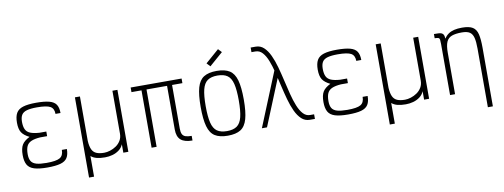

<svg xmlns="http://www.w3.org/2000/svg" viewBox="-75 -1272 4951 1886"><g transform="rotate(-10 2400.0 -329.0)"><path d="M300 14Q217 14 169 -1Q121 -16 101 -51.5Q81 -87 81 -148Q81 -215 102.5 -250.5Q124 -286 179 -313Q124 -340 102.5 -374Q81 -408 81 -471Q81 -532 101 -567Q121 -602 169 -617Q217 -632 300 -632Q383 -632 431 -619Q479 -606 499 -575.5Q519 -545 519 -491H469Q469 -545 432.5 -565.5Q396 -586 300 -586Q236 -586 199 -575.5Q162 -565 146.5 -540Q131 -515 131 -471Q131 -424 144.5 -395.5Q158 -367 191 -353.5Q224 -340 280 -336H350V-290H280Q224 -286 191 -271.5Q158 -257 144.5 -227.5Q131 -198 131 -148Q131 -104 146.5 -78.5Q162 -53 199 -42.5Q236 -32 300 -32Q396 -32 432.5 -53.5Q469 -75 469 -132H519Q519 -77 499 -45Q479 -13 431 0.5Q383 14 300 14Z M685 182V-618H735V-175Q738 -121 752.5 -89.5Q767 -58 797 -45Q827 -32 875 -32Q902 -32 934 -42Q966 -52 994.5 -71.5Q1023 -91 1041 -121Q1059 -151 1059 -191V-618H1109V0H1059V-84Q1045 -50 1015.5 -28Q986 -6 949.5 4Q913 14 875 14Q826 14 792 5Q758 -4 735 -24V182Z M1749 0Q1670 0 1633 -32.5Q1596 -65 1596 -136V-618H1749V-572H1241V-618H1749V-572H1646V-136Q1646 -102 1655.5 -82Q1665 -62 1687.5 -54Q1710 -46 1749 -46ZM1341 0V-593H1391V0Z M2100 14Q2019 14 1972 -15.5Q1925 -45 1905 -116Q1885 -187 1885 -309Q1885 -432 1905 -502.5Q1925 -573 1972 -602.5Q2019 -632 2100 -632Q2182 -632 2228.5 -602.5Q2275 -573 2295 -502.5Q2315 -432 2315 -309Q2315 -187 2295 -116Q2275 -45 2228.5 -15.5Q2182 14 2100 14ZM2100 -32Q2163 -32 2199 -57.5Q2235 -83 2250 -143.5Q2265 -204 2265 -309Q2265 -415 2250 -475Q2235 -535 2199 -560.5Q2163 -586 2100 -586Q2037 -586 2001 -560.5Q1965 -535 1950 -475Q1935 -415 1935 -309Q1935 -204 1950 -143.5Q1965 -83 2001 -57.5Q2037 -32 2100 -32ZM2049 -687 2016 -722 2151 -840 2184 -805Z M2920 0Q2872 0 2837.5 -32Q2803 -64 2778 -117.5Q2753 -171 2734.5 -238Q2716 -305 2699.5 -377Q2683 -449 2666.5 -516Q2650 -583 2629 -636.5Q2608 -690 2579 -722Q2550 -754 2510 -754H2470V-800H2520Q2567 -800 2601 -768Q2635 -736 2660 -682.5Q2685 -629 2703.5 -562Q2722 -495 2738.5 -423Q2755 -351 2772 -284Q2789 -217 2810.5 -163.5Q2832 -110 2861 -78Q2890 -46 2930 -46H2970V0ZM2441 0 2674 -571 2693 -492 2492 0Z M3300 14Q3217 14 3169 -1Q3121 -16 3101 -51.5Q3081 -87 3081 -148Q3081 -215 3102.5 -250.5Q3124 -286 3179 -313Q3124 -340 3102.5 -374Q3081 -408 3081 -471Q3081 -532 3101 -567Q3121 -602 3169 -617Q3217 -632 3300 -632Q3383 -632 3431 -619Q3479 -606 3499 -575.5Q3519 -545 3519 -491H3469Q3469 -545 3432.5 -565.5Q3396 -586 3300 -586Q3236 -586 3199 -575.5Q3162 -565 3146.5 -540Q3131 -515 3131 -471Q3131 -424 3144.5 -395.5Q3158 -367 3191 -353.5Q3224 -340 3280 -336H3350V-290H3280Q3224 -286 3191 -271.5Q3158 -257 3144.5 -227.5Q3131 -198 3131 -148Q3131 -104 3146.5 -78.5Q3162 -53 3199 -42.5Q3236 -32 3300 -32Q3396 -32 3432.5 -53.5Q3469 -75 3469 -132H3519Q3519 -77 3499 -45Q3479 -13 3431 0.5Q3383 14 3300 14Z M3685 182V-618H3735V-175Q3738 -121 3752.5 -89.5Q3767 -58 3797 -45Q3827 -32 3875 -32Q3902 -32 3934 -42Q3966 -52 3994.5 -71.5Q4023 -91 4041 -121Q4059 -151 4059 -191V-618H4109V0H4059V-84Q4045 -50 4015.5 -28Q3986 -6 3949.5 4Q3913 14 3875 14Q3826 14 3792 5Q3758 -4 3735 -24V182Z M4663 182V-403Q4663 -471 4653 -511Q4643 -551 4616.5 -568.5Q4590 -586 4538 -586Q4475 -586 4437.5 -572Q4400 -558 4384 -521Q4368 -484 4368 -414V0H4318V-508L4368 -554Q4387 -582 4411.5 -599Q4436 -616 4469.5 -624Q4503 -632 4548 -632Q4619 -632 4654 -610Q4689 -588 4701 -538Q4713 -488 4713 -403V182ZM4318 -508Q4318 -539 4316 -553Q4314 -567 4303 -571.5Q4292 -576 4266 -576V-618Q4293 -618 4312.5 -617Q4332 -616 4344 -610Q4356 -604 4362 -591Q4368 -578 4368 -554Z"/></g></svg>

Font: Victor Mono Thin
Style: Regular
Weight: 100
Monospace: yes
Designer: Rune Bjørnerås
Version: Version 1.561;gftools[0.9.30]